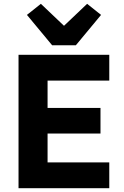

<svg xmlns="http://www.w3.org/2000/svg" viewBox="-20 -985 647 1005"><path d="M552 0H77V-698H552V-563H229V-420H506V-286H229V-135H552ZM377 -748H253L121 -907L194 -965L315 -850L436 -965L509 -907Z"/></svg>

Font: IBM Plex Sans
Style: Regular
Weight: 400
Designer: Mike Abbink, Paul van der Laan, Pieter van Rosmalen
Foundry: Bold Monday
Version: Version 3.201